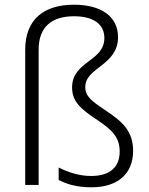

<svg xmlns="http://www.w3.org/2000/svg" viewBox="-20 -785 633 815"><path d="M481 -627C481 -715 410 -765 294 -765C169 -765 87 -705 87 -574V0H144V-574C144 -673 202 -716 294 -716C374 -716 423 -684 423 -624C423 -523 286 -526 286 -414C286 -353 323 -322 394 -275C456 -233 488 -203 488 -141C488 -78 449 -38 367 -38C316 -38 268 -54 229 -74V-21C264 -3 306 10 369 10C480 10 545 -48 545 -144C545 -230 498 -269 433 -313C367 -357 342 -376 342 -416C342 -499 481 -507 481 -627Z"/></svg>

Font: Noto Sans Devanagari UI Light
Style: Regular
Weight: 300
Designer: Jelle Bosma - Monotype Design Team
Foundry: Monotype Imaging Inc.
Version: Version 2.004